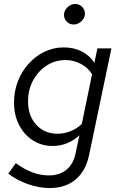

<svg xmlns="http://www.w3.org/2000/svg" viewBox="-20 -733 605 972"><path d="M231 219Q178 219 121 199Q64 179 22 146L60 93Q144 155 227 155Q281 155 316 126.5Q351 98 362 46L382 -48Q354 -22 319.5 -8Q285 6 246 6Q190 6 145.5 -23Q101 -52 76 -101.5Q51 -151 51 -214Q51 -271 70.5 -321.5Q90 -372 125 -410.5Q160 -449 205.5 -471Q251 -493 303 -493Q353 -493 393 -473Q433 -453 458 -415L473 -488H544L431 52Q414 133 362.5 176Q311 219 231 219ZM271 -56Q305 -56 336.5 -68.5Q368 -81 394 -105L446 -357Q426 -390 389.5 -409.5Q353 -429 312 -429Q259 -429 216 -401Q173 -373 147.5 -326Q122 -279 122 -220Q122 -147 163.5 -101.5Q205 -56 271 -56ZM352 -609Q332 -609 318 -623.5Q304 -638 304 -657Q304 -679 321.5 -696Q339 -713 361 -713Q381 -713 395.5 -698.5Q410 -684 410 -664Q410 -650 402 -637.5Q394 -625 381 -617Q368 -609 352 -609Z"/></svg>

Font: Red Hat Text
Style: Italic
Weight: 300
Italic angle: -12°
Designer: Pentagram, MCKL
Foundry: Pentagram, MCKL
Version: Version 1.023